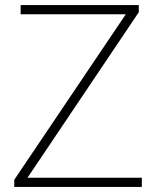

<svg xmlns="http://www.w3.org/2000/svg" viewBox="-20 -734 617 754"><path d="M537 0V-36H88L525 -686V-714H61V-678H474L36 -28V0Z"/></svg>

Font: Noto Sans Sinhala UI ExtraLight
Style: Regular
Weight: 200
Designer: Jelle Bosma - Monotype Design Team
Foundry: Monotype Imaging Inc.
Version: Version 2.006